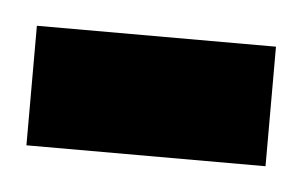

<svg xmlns="http://www.w3.org/2000/svg" viewBox="-26 -330 251 160"><g transform="rotate(5 100.0 -250.0)"><path d="M0 -200H200V-300H0Z"/></g></svg>

Font: Millimetre
Style: Regular
Weight: 500
Designer: Jérémy Landes
Version: Version 1.0